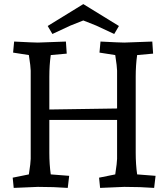

<svg xmlns="http://www.w3.org/2000/svg" viewBox="-20 -913 813 938"><path d="M724 -710 728 -651 650 -644Q643 -595 643 -538V-167Q643 -110 650 -61L740 -54L733 5Q667 0 587 0L469 5L464 -45L543 -61Q552 -120 552 -137V-327H221V-167Q221 -110 228 -61L318 -54L311 5Q245 0 165 0L47 5L42 -45L121 -61Q130 -119 130 -137V-568Q130 -586 121 -644L44 -656L49 -710Q145 -705 165 -705L302 -710L306 -651L228 -644Q221 -595 221 -538V-378L552 -383V-568Q552 -586 543 -644L466 -656L471 -710Q567 -705 587 -705ZM387 -893 561 -786 538 -747 450 -788 387 -813 324 -788 236 -747 213 -786Z"/></svg>

Font: Andada
Style: Regular
Weight: 400
Designer: Carolina Giovagnoli
Foundry: Carolina Giovagnoli
Version: Version 1.003